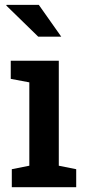

<svg xmlns="http://www.w3.org/2000/svg" viewBox="-20 -782 361 802"><path d="M29.3 0V-75.2L102.5 -89.8V-438L24.9 -452.6V-528.3H225.6V-89.8L298.3 -75.2V0ZM235.8 -628.9H139.6L6.3 -758.8L7.3 -761.7H142.1Z"/></svg>

Font: Roboto Slab Medium
Style: Regular
Weight: 500
Designer: Google
Version: Version 2.001; ttfautohint (v1.8.3)